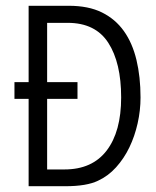

<svg xmlns="http://www.w3.org/2000/svg" viewBox="-20 -643 540 664"><path d="M79 -623H218Q286 -623 332.5 -600Q379 -577 408.5 -535.5Q438 -494 452 -435.5Q466 -377 466 -306Q466 -261 456 -216.5Q446 -172 427.5 -133.5Q409 -95 381.5 -64.5Q354 -34 319 -18Q280 1 206 1H79V-301H30V-359H79ZM143 -301V-57H203Q299 -57 349 -122.5Q399 -188 399 -306Q399 -426 354.5 -495Q310 -564 214 -564H143V-359H248V-301Z"/></svg>

Font: InconsolataGo
Style: Regular
Weight: 400
Designer: Raph Levien, Kirill Tkachev
Foundry: Cyreal
Version: Version 1.013